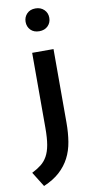

<svg xmlns="http://www.w3.org/2000/svg" viewBox="-146 -752 513 1045"><g transform="rotate(-10 110.5 -230.0)"><path d="M71 -475H189V-68Q189 -12 181 36.5Q173 85 152.5 124.5Q132 164 97.5 195.5Q63 227 9 250L-42 168Q-12 153 9 136.5Q30 120 44 95Q58 70 64.5 33Q71 -4 71 -60ZM130 -584Q100 -584 82.5 -602Q65 -620 65 -647Q65 -673 82.5 -691.5Q100 -710 130 -710Q159 -710 177.5 -692Q196 -674 196 -647Q196 -620 178 -602Q160 -584 130 -584Z"/></g></svg>

Font: Mukta Vaani SemiBold
Style: Regular
Weight: 600
Designer: Noopur Datye, Girish Dalvi, Yashodeep Gholap, Pallavi Karambelkar
Foundry: Ek Type
Version: Version 2.538;PS 1.000;hotconv 16.6.51;makeotf.lib2.5.65220;